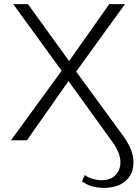

<svg xmlns="http://www.w3.org/2000/svg" viewBox="-20 -678 669 928"><path d="M376 198 390 168Q405 180 428 186.5Q451 193 472 193Q515 193 538.5 168Q562 143 562 106Q562 60 522 6L311 -286L110 0H33L278 -336L44 -658H115L314 -383L508 -658H584L348 -332L577 -19Q601 15 613 45.5Q625 76 625 107Q625 164 586.5 197Q548 230 482 230Q418 230 376 198Z"/></svg>

Font: Ysabeau Semilight
Style: Regular
Weight: 300
Designer: Christian Thalmann (Catharsis Fonts)
Version: Version 0.003